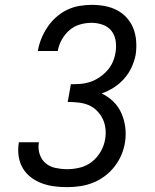

<svg xmlns="http://www.w3.org/2000/svg" viewBox="-20 -763 640 791"><path d="M256 8Q229 8 202.5 4.5Q176 1 152 -8Q128 -17 107.5 -32.5Q87 -48 74 -70Q61 -92 57 -118.5Q53 -145 57 -172L58 -177H140V-174Q136 -150 143.5 -127.5Q151 -105 168 -90.5Q185 -76 209 -71Q233 -66 257 -66Q283 -66 309.5 -72.5Q336 -79 358 -96Q380 -113 394.5 -138Q409 -163 413 -189Q417 -211 414.5 -233Q412 -255 403 -273.5Q394 -292 379 -307Q364 -322 345 -330Q326 -338 303.5 -340.5Q281 -343 259 -343L272 -416Q292 -416 312 -417.5Q332 -419 351.5 -425.5Q371 -432 389 -444Q407 -456 421.5 -472Q436 -488 444.5 -507.5Q453 -527 456 -547Q460 -571 456.5 -594.5Q453 -618 439.5 -635.5Q426 -653 403.5 -661Q381 -669 357 -669Q333 -669 309 -662Q285 -655 266 -638.5Q247 -622 234.5 -599.5Q222 -577 218 -553H136Q140 -578 150 -603Q160 -628 175 -650.5Q190 -673 210.5 -691.5Q231 -710 255.5 -722Q280 -734 306.5 -738.5Q333 -743 358 -743Q386 -743 412.5 -738Q439 -733 462 -721Q485 -709 502.5 -689.5Q520 -670 529.5 -645.5Q539 -621 541 -593.5Q543 -566 539 -538Q534 -512 522.5 -486.5Q511 -461 492 -439.5Q473 -418 449 -402.5Q425 -387 399 -378Q426 -365 447 -344.5Q468 -324 480 -297Q492 -270 496 -239Q500 -208 495 -177Q491 -150 480 -124.5Q469 -99 451.5 -76.5Q434 -54 411 -37Q388 -20 362.5 -10Q337 0 310 4Q283 8 256 8Z"/></svg>

Font: Iosevka Plex Etoile
Style: Italic
Weight: 400
Italic angle: -9°
Designer: Belleve Invis
Foundry: Belleve Invis
Version: Version 25.1.1; ttfautohint (v1.8.4)